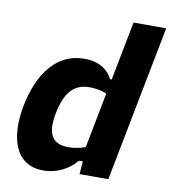

<svg xmlns="http://www.w3.org/2000/svg" viewBox="-86 -839 825 926"><g transform="rotate(10 326.5 -376.0)"><path d="M40.5 -278C9.5 -119.5 49.5 13 187 13C260 13 317.5 -23.5 349 -63H368.5L363.5 0H504.5L653 -765H493L437 -476.5H429C409 -516.5 368 -552 290 -552C153 -552 71.5 -436.5 40.5 -278ZM199.5 -268C220.5 -375 263 -421 340 -421C366.5 -421 396.5 -415.5 423 -405L370.5 -133.5C345 -124 315.5 -118.5 288.5 -118.5C211.5 -118.5 179 -161 199.5 -268Z"/></g></svg>

Font: Monaspace Neon ExtraBold
Style: Italic
Weight: 800
Italic angle: -11°
Designer: Riley Cran & the Lettermatic Team
Foundry: Lettermatic
Version: Version 1.200 (Monaspace Neon)